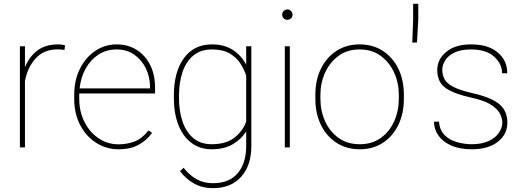

<svg xmlns="http://www.w3.org/2000/svg" viewBox="-20 -770 2732 1003"><path d="M319.8 -532.7 316.9 -509.3Q309.1 -510.3 300.5 -511.2Q292 -512.2 282.7 -512.2Q209 -512.2 166 -464.6Q123 -417 110.4 -345.7V0H84V-528.3H110.4V-418.5Q132.3 -473.6 175 -505.9Q217.8 -538.1 282.7 -538.1Q294.9 -538.1 304.2 -536.6Q313.5 -535.2 319.8 -532.7Z M599.1 9.8Q535.2 9.8 482.4 -23.9Q429.7 -57.6 398.7 -116.9Q367.7 -176.3 367.7 -252.9V-274.4Q367.7 -351.6 397.7 -411.1Q427.7 -470.7 478 -504.4Q528.3 -538.1 589.4 -538.1Q647.9 -538.1 693.4 -509.8Q738.8 -481.4 764.4 -430.7Q790 -379.9 790 -312.5V-281.7H394Q394 -278.3 394 -274.4V-252.9Q394 -187 421.1 -133.3Q448.2 -79.6 494.6 -47.9Q541 -16.1 599.1 -16.1Q644.5 -16.1 683.8 -31.2Q723.1 -46.4 755.9 -88.9L774.4 -75.7Q748 -38.1 705.3 -14.2Q662.6 9.8 599.1 9.8ZM589.4 -511.7Q536.1 -511.7 494.6 -484.9Q453.1 -458 427.5 -411.9Q401.9 -365.7 396 -308.1H763.7V-314.5Q763.7 -367.7 742.2 -412.4Q720.7 -457 681.6 -484.4Q642.6 -511.7 589.4 -511.7Z M888.2 -259.3V-269.5Q888.2 -394.5 940.7 -466.3Q993.2 -538.1 1087.4 -538.1Q1152.3 -538.1 1196.8 -508.8Q1241.2 -479.5 1266.1 -432.1V-528.3H1293V-7.3Q1293 94.2 1239.7 153.6Q1186.5 212.9 1093.3 212.9Q1035.6 212.9 992.4 188Q949.2 163.1 920.4 124L939 106.4Q969.7 145 1006.6 166Q1043.5 187 1092.3 187Q1178.2 187 1222.2 134.3Q1266.1 81.5 1266.1 -7.3V-84Q1241.7 -43.5 1196.5 -16.8Q1151.4 9.8 1086.4 9.8Q1023.9 9.8 979.5 -23.9Q935.1 -57.6 911.6 -118.2Q888.2 -178.7 888.2 -259.3ZM915 -269.5V-259.3Q915 -189 933.8 -134.3Q952.6 -79.6 990.5 -48.1Q1028.3 -16.6 1085.9 -16.6Q1160.2 -16.6 1204.1 -50.5Q1248 -84.5 1266.1 -134.8V-374.5Q1256.3 -405.8 1236.3 -437.5Q1216.3 -469.2 1180.4 -490.5Q1144.5 -511.7 1086.9 -511.7Q1028.8 -511.7 990.7 -480.5Q952.6 -449.2 933.8 -394.5Q915 -339.8 915 -269.5Z M1454.1 -693.4Q1454.1 -704.6 1461.9 -712.6Q1469.7 -720.7 1481 -720.7Q1492.2 -720.7 1500.2 -712.6Q1508.3 -704.6 1508.3 -693.4Q1508.3 -682.1 1500.2 -674.3Q1492.2 -666.5 1481 -666.5Q1469.7 -666.5 1461.9 -674.3Q1454.1 -682.1 1454.1 -693.4ZM1494.1 -528.3V0H1467.8V-528.3Z M1627.4 -253.9V-274.4Q1627.4 -352.1 1656.7 -411.4Q1686 -470.7 1738 -504.4Q1790 -538.1 1858.4 -538.1Q1927.7 -538.1 1979.7 -504.4Q2031.7 -470.7 2060.8 -411.4Q2089.8 -352.1 2089.8 -274.4V-253.9Q2089.8 -176.8 2060.8 -117.2Q2031.7 -57.6 1980 -23.9Q1928.2 9.8 1859.4 9.8Q1790.5 9.8 1738.3 -23.9Q1686 -57.6 1656.7 -117.2Q1627.4 -176.8 1627.4 -253.9ZM1653.8 -274.4V-253.9Q1653.8 -190.9 1678.2 -136.7Q1702.6 -82.5 1748.5 -49.6Q1794.4 -16.6 1859.4 -16.6Q1923.8 -16.6 1969.5 -49.6Q2015.1 -82.5 2039.3 -136.7Q2063.5 -190.9 2063.5 -253.9V-274.4Q2063.5 -336.4 2039.1 -390.4Q2014.6 -444.3 1969 -478Q1923.3 -511.7 1858.4 -511.7Q1793.9 -511.7 1748.3 -478Q1702.6 -444.3 1678.2 -390.4Q1653.8 -336.4 1653.8 -274.4Z M2165 -750V-667.5L2158.2 -547.9H2133.8L2138.2 -666.5V-750Z M2604 -129.4Q2604 -153.3 2590.8 -178Q2577.6 -202.6 2543 -224.1Q2508.3 -245.6 2442.9 -259.8Q2354.5 -278.8 2309.3 -309.3Q2264.2 -339.8 2264.2 -404.8Q2264.2 -460 2311.3 -499Q2358.4 -538.1 2440.9 -538.1Q2529.8 -538.1 2579.8 -496.3Q2629.9 -454.6 2629.9 -387.2H2603Q2603 -436.5 2561.3 -474.1Q2519.5 -511.7 2440.9 -511.7Q2387.7 -511.7 2354.5 -495.6Q2321.3 -479.5 2305.9 -455.1Q2290.5 -430.7 2290.5 -405.8Q2290.5 -378.9 2302 -356.7Q2313.5 -334.5 2347.9 -316.4Q2382.3 -298.3 2450.7 -282.7Q2545.4 -261.2 2587.9 -226.3Q2630.4 -191.4 2630.4 -128.9Q2630.4 -67.9 2580.3 -29.1Q2530.3 9.8 2444.8 9.8Q2380.9 9.8 2336.7 -10Q2292.5 -29.8 2269.8 -62.7Q2247.1 -95.7 2247.1 -134.3H2273.4Q2276.9 -88.9 2303.5 -63.2Q2330.1 -37.6 2368.4 -27.1Q2406.7 -16.6 2444.8 -16.6Q2497.1 -16.6 2532.5 -33.2Q2567.9 -49.8 2585.9 -75.9Q2604 -102.1 2604 -129.4Z"/></svg>

Font: Vazirmatn RD Thin
Style: Regular
Weight: 100
Designer: Saber Rastikerdar
Foundry: Saber Rastikerdar
Version: Version 32.102